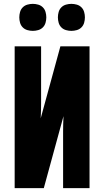

<svg xmlns="http://www.w3.org/2000/svg" viewBox="-20 -975 540 995"><path d="M56 0V-735H193V-441Q193 -421 192.5 -401.5Q192 -382 191 -362L293 -735H444V0H307V-294Q307 -314 307.5 -333.5Q308 -353 309 -373L207 0ZM350 -815Q336 -815 322 -819Q308 -823 298 -833Q288 -843 284 -857Q280 -871 280 -885Q280 -899 284 -913Q288 -927 298 -937Q308 -947 322 -951Q336 -955 350 -955Q364 -955 378 -951Q392 -947 402 -937Q412 -927 416 -913Q420 -899 420 -885Q420 -871 416 -857Q412 -843 402 -833Q392 -823 378 -819Q364 -815 350 -815ZM150 -815Q136 -815 122 -819Q108 -823 98 -833Q88 -843 84 -857Q80 -871 80 -885Q80 -899 84 -913Q88 -927 98 -937Q108 -947 122 -951Q136 -955 150 -955Q164 -955 178 -951Q192 -947 202 -937Q212 -927 216 -913Q220 -899 220 -885Q220 -871 216 -857Q212 -843 202 -833Q192 -823 178 -819Q164 -815 150 -815Z"/></svg>

Font: Iosevka SS18 Heavy
Style: Regular
Weight: 900
Monospace: yes
Designer: Belleve Invis
Foundry: Belleve Invis
Version: Version 25.1.1; ttfautohint (v1.8.4)